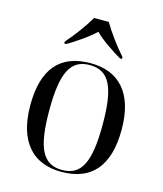

<svg xmlns="http://www.w3.org/2000/svg" viewBox="-115 -852 807 948"><g transform="rotate(15 288.5 -378.0)"><path d="M138 -616V-606H148C186 -628 255 -674 286 -706C315 -674 385 -628 423 -606H433V-616C394 -659 349 -721 323 -766H248C222 -721 177 -659 138 -616ZM287 10C441 10 522 -81 522 -269C522 -456 434 -546 290 -546C135 -546 55 -456 55 -269C55 -81 143 10 287 10ZM289 0C190 0 152 -75 152 -269C152 -461 190 -536 288 -536C387 -536 425 -461 425 -269C425 -75 387 0 289 0Z"/></g></svg>

Font: Noto Serif Display
Style: Regular
Weight: 400
Designer: Monotype Design Team
Foundry: Monotype Imaging Inc.
Version: Version 2.009